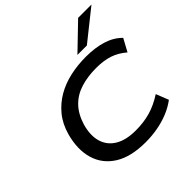

<svg xmlns="http://www.w3.org/2000/svg" viewBox="-238 -1144 1352 1352"><g transform="rotate(-45 438.0 -468.0)"><path d="M456 10Q310 10 222 -45Q134 -100 105.5 -196Q77 -292 110 -414Q133 -496 179.5 -552.5Q226 -609 288.5 -645Q351 -681 426 -697.5Q501 -714 582 -714Q674 -714 745 -692Q816 -670 863 -622L812 -528Q762 -571 707 -589Q652 -607 578 -607Q495 -607 426 -586Q357 -565 309 -516.5Q261 -468 236 -387Q211 -299 230.5 -234Q250 -169 309.5 -133.5Q369 -98 465 -98Q544 -98 610.5 -117Q677 -136 745 -180L782 -86Q739 -54 688 -33Q637 -12 578 -1Q519 10 456 10ZM550 -765 738 -946H871L644 -765Z"/></g></svg>

Font: Nunito Sans 7pt Expanded SemiBold
Style: Italic
Weight: 600
Width: 7
Italic angle: -9°
Designer: Vernon Adams
Foundry: Vernon Adams
Version: Version 3.101;gftools[0.9.27]